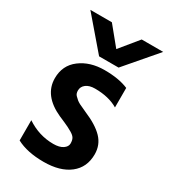

<svg xmlns="http://www.w3.org/2000/svg" viewBox="-181 -812 795 904"><g transform="rotate(30 217.0 -360.0)"><path d="M289 -556H183L38 -725H155L236 -626L317 -725H434ZM396 -146Q396 -75 345 -35Q294 5 204.5 5Q115 5 57 -26V-136Q124 -91 202 -91Q235 -91 253.5 -103.5Q272 -116 272 -133.5Q272 -151 266 -161.5Q260 -172 243 -182Q221 -195 198.5 -204.5Q176 -214 174.5 -215Q173 -216 170 -217Q167 -218 165 -219Q54 -269 54 -363Q54 -433 107 -473Q160 -513 238.5 -513Q317 -513 368 -491V-385Q318 -415 243 -415Q212 -415 194.5 -401.5Q177 -388 177 -367Q177 -350 186 -341Q195 -332 201 -327Q207 -322 218 -316Q245 -303 259 -297Q328 -268 362 -232.5Q396 -197 396 -146Z"/></g></svg>

Font: Hind Kochi SemiBold
Style: Regular
Weight: 600
Designer: Dhruvi Tolia
Foundry: Indian Type Foundry
Version: Version 0.702;PS 1.0;hotconv 1.0.81;makeotf.lib2.5.63406